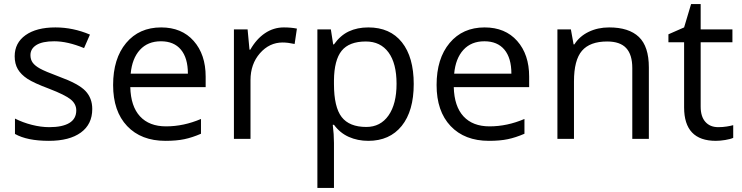

<svg xmlns="http://www.w3.org/2000/svg" viewBox="-20 -679 3627 939"><path d="M431.2 -146Q431.2 -71.3 375.5 -30.8Q319.8 9.8 219.2 9.8Q112.8 9.8 53.2 -23.9V-99.1Q91.8 -79.6 136 -68.4Q180.2 -57.1 221.2 -57.1Q284.7 -57.1 318.8 -77.4Q353 -97.7 353 -139.2Q353 -170.4 325.9 -192.6Q298.8 -214.8 220.2 -245.1Q145.5 -272.9 114 -293.7Q82.5 -314.5 67.1 -340.8Q51.8 -367.2 51.8 -403.8Q51.8 -469.2 105 -507.1Q158.2 -544.9 251 -544.9Q337.4 -544.9 419.9 -509.8L391.1 -443.8Q310.5 -477.1 245.1 -477.1Q187.5 -477.1 158.2 -459Q128.9 -440.9 128.9 -409.2Q128.9 -387.7 139.9 -372.6Q150.9 -357.4 175.3 -343.8Q199.7 -330.1 269 -304.2Q364.3 -269.5 397.7 -234.4Q431.2 -199.2 431.2 -146Z M789.1 9.8Q670.4 9.8 601.8 -62.5Q533.2 -134.8 533.2 -263.2Q533.2 -392.6 596.9 -468.8Q660.6 -544.9 768.1 -544.9Q868.7 -544.9 927.2 -478.8Q985.8 -412.6 985.8 -304.2V-252.9H617.2Q619.6 -158.7 664.8 -109.9Q710 -61 792 -61Q878.4 -61 962.9 -97.2V-24.9Q919.9 -6.3 881.6 1.7Q843.3 9.8 789.1 9.8ZM767.1 -477.1Q702.6 -477.1 664.3 -435.1Q626 -393.1 619.1 -318.8H898.9Q898.9 -395.5 864.7 -436.3Q830.6 -477.1 767.1 -477.1Z M1368.2 -544.9Q1403.8 -544.9 1432.1 -539.1L1420.9 -463.9Q1387.7 -471.2 1362.3 -471.2Q1297.4 -471.2 1251.2 -418.5Q1205.1 -365.7 1205.1 -287.1V0H1124V-535.2H1190.9L1200.2 -436H1204.1Q1233.9 -488.3 1275.9 -516.6Q1317.9 -544.9 1368.2 -544.9Z M1781.2 9.8Q1729 9.8 1685.8 -9.5Q1642.6 -28.8 1613.3 -68.8H1607.4Q1613.3 -22 1613.3 20V240.2H1532.2V-535.2H1598.1L1609.4 -461.9H1613.3Q1644.5 -505.9 1686 -525.4Q1727.5 -544.9 1781.2 -544.9Q1887.7 -544.9 1945.6 -472.2Q2003.4 -399.4 2003.4 -268.1Q2003.4 -136.2 1944.6 -63.2Q1885.7 9.8 1781.2 9.8ZM1769.5 -476.1Q1687.5 -476.1 1650.9 -430.7Q1614.3 -385.3 1613.3 -286.1V-268.1Q1613.3 -155.3 1650.9 -106.7Q1688.5 -58.1 1771.5 -58.1Q1840.8 -58.1 1880.1 -114.3Q1919.4 -170.4 1919.4 -269Q1919.4 -369.1 1880.1 -422.6Q1840.8 -476.1 1769.5 -476.1Z M2371.1 9.8Q2252.4 9.8 2183.8 -62.5Q2115.2 -134.8 2115.2 -263.2Q2115.2 -392.6 2179 -468.8Q2242.7 -544.9 2350.1 -544.9Q2450.7 -544.9 2509.3 -478.8Q2567.9 -412.6 2567.9 -304.2V-252.9H2199.2Q2201.7 -158.7 2246.8 -109.9Q2292 -61 2374 -61Q2460.4 -61 2544.9 -97.2V-24.9Q2502 -6.3 2463.6 1.7Q2425.3 9.8 2371.1 9.8ZM2349.1 -477.1Q2284.7 -477.1 2246.3 -435.1Q2208 -393.1 2201.2 -318.8H2481Q2481 -395.5 2446.8 -436.3Q2412.6 -477.1 2349.1 -477.1Z M3072.3 0V-346.2Q3072.3 -411.6 3042.5 -443.8Q3012.7 -476.1 2949.2 -476.1Q2865.2 -476.1 2826.2 -430.7Q2787.1 -385.3 2787.1 -280.8V0H2706.1V-535.2H2772L2785.2 -461.9H2789.1Q2814 -501.5 2858.9 -523.2Q2903.8 -544.9 2959 -544.9Q3055.7 -544.9 3104.5 -498.3Q3153.3 -451.7 3153.3 -349.1V0Z M3492.7 -57.1Q3514.2 -57.1 3534.2 -60.3Q3554.2 -63.5 3565.9 -66.9V-4.9Q3552.7 1.5 3527.1 5.6Q3501.5 9.8 3481 9.8Q3325.7 9.8 3325.7 -153.8V-472.2H3249V-511.2L3325.7 -544.9L3359.9 -659.2H3406.7V-535.2H3562V-472.2H3406.7V-157.2Q3406.7 -108.9 3429.7 -83Q3452.6 -57.1 3492.7 -57.1Z"/></svg>

Font: f08482100
Style: Regular
Weight: 400
Foundry: Ascender Corporation
Version: Version 1.10